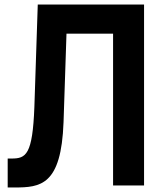

<svg xmlns="http://www.w3.org/2000/svg" viewBox="-20 -820 740 849"><path d="M480 0H617V-800H147L132 -347C124 -135 95 -119 31 -119H14V9H44C159 9 251 0 261 -280L274 -671H480Z"/></svg>

Font: Martian Mono Std Md
Style: Regular
Weight: 500
Monospace: yes
Designer: Roman Shamin
Foundry: Evil Martians
Version: Version 1.000